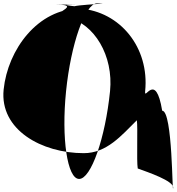

<svg xmlns="http://www.w3.org/2000/svg" viewBox="-200 -782 1064 1157"><path d="M843.8 349.8C837.3 413.8 841.3 -114.9 777.3 -114.9C737.9 -357.1 668.2 -168.4 674.7 -232.4C701.5 -495.6 523.2 -712.8 282.2 -730.3C29.3 -730.3 -153.5 -484.1 -178.1 -241.9C-202.7 0.4 51.8 141 304.7 141C443 141 530.9 35.6 624.6 -57.3C631.3 -15 622.2 187.4 630 233.3C691.7 255.8 848.1 308.3 843.8 349.8ZM198.1 -232.4C226.8 -515.7 312.6 -761.6 384.4 -761.6C532.6 -761.6 119.5 -750.6 274.3 -731.1C462 -731.1 65.9 -754.1 253.6 -754.1C441.3 -754.1 -47.1 -754.1 140.6 -754.1C328.3 -754.1 21.4 -675.6 209.1 -675.6C367.2 -639.6 485 -447.2 463.1 -232.4C434.4 50.9 348.6 296.3 276.9 296.3C205.2 296.3 169.3 50.9 198.1 -232.4Z"/></svg>

Font: AnarchicType
Style: Slant
Weight: 400
Version: Version Something